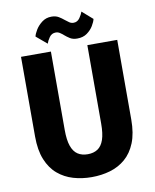

<svg xmlns="http://www.w3.org/2000/svg" viewBox="-96 -959 842 1044"><g transform="rotate(-10 325.0 -437.0)"><path d="M326 11Q272.6 11 224.7 -3Q176.9 -17 139.7 -48.5Q102.5 -79.9 81.2 -132.1Q59.9 -184.2 59.9 -260V-700H224.9V-267.1Q224.9 -211.4 236.6 -178.1Q248.4 -144.9 271 -130.1Q293.6 -115.4 326 -115.4Q358.4 -115.4 380.8 -130.1Q403.2 -144.9 414.7 -178.1Q426.1 -211.4 426.1 -267.1V-700H591.1V-260Q591.1 -184.2 570.1 -132.1Q549 -79.9 512.3 -48.5Q475.6 -17 427.8 -3Q379.9 11 326 11ZM378.9 -744.8Q355.1 -744.8 339.3 -754.6Q323.5 -764.5 311.1 -775.4Q300.9 -784.4 290.8 -790.9Q280.6 -797.5 268.6 -797.5Q245.9 -797.5 232.9 -778.7Q219.9 -759.9 215.6 -745.2L156.6 -794.9Q159.6 -809.4 172.6 -831Q185.7 -852.5 208 -869.5Q230.4 -886.5 260.2 -886.5Q283.6 -886.5 299.8 -876.9Q316 -867.2 329.2 -855.9Q340.6 -846.4 351 -839.6Q361.4 -832.8 374.3 -832.8Q395.3 -832.8 408.4 -851.7Q421.4 -870.6 426 -885.2L483.9 -834.6Q480.6 -818.9 467.9 -797.8Q455.3 -776.7 433.3 -760.8Q411.3 -744.8 378.9 -744.8Z"/></g></svg>

Font: Trispace Thin
Style: Regular
Weight: 100
Designer: Tyler Finck
Foundry: Etcetera Type Company
Version: Version 1.210